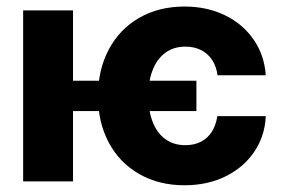

<svg xmlns="http://www.w3.org/2000/svg" viewBox="-20 -547 847 579"><path d="M572.3 -212H145.9V-303.6H572.3ZM200.2 0H49.8V-515.6H200.2ZM275.5 -257.4Q275.5 -336.6 308.2 -398Q340.8 -459.4 400.1 -493.4Q459.4 -527.3 536.4 -527.3Q604.3 -527.3 658.5 -500.9Q712.7 -474.5 745 -427.4Q777.3 -380.4 781.5 -320.1H636Q632.6 -346.2 620.1 -365.6Q607.5 -385.1 586.7 -395.8Q565.9 -406.4 538.8 -406.4Q504.1 -406.4 479.1 -388.3Q454 -370.1 440.7 -336.7Q427.4 -303.3 427.4 -257.4Q427.4 -212 440.7 -178.6Q454 -145.1 479.1 -127.1Q504.2 -109.2 538.8 -109.2Q566.1 -109.2 586.4 -119.8Q606.7 -130.5 619 -150Q631.2 -169.5 635.4 -196.7H781.5Q778.8 -136.8 746.8 -89.4Q714.8 -41.9 660.1 -15.1Q605.3 11.7 536.4 11.7Q459.1 11.7 399.8 -22.2Q340.5 -56.1 308 -117.1Q275.5 -178.1 275.5 -257.4Z"/></svg>

Font: Intratopia Thin
Style: Regular
Weight: 100
Designer: Rasmus Andersson
Foundry: rsms
Version: Version 3.000;Glyphs 3.2.3 (3260)